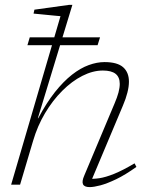

<svg xmlns="http://www.w3.org/2000/svg" viewBox="-20 -754 616 784"><path d="M115 -178.5 62 0H25.5L227 -688Q220.5 -688.5 206.5 -689.8Q192.5 -691 175.8 -692.8Q159 -694.5 143.2 -696Q127.5 -697.5 117 -698.5L120.5 -714.5L261 -734H275.5L134.5 -271H136Q169.5 -334 204.2 -377.8Q239 -421.5 273.8 -448.8Q308.5 -476 342.2 -488.2Q376 -500.5 406.5 -500.5Q459 -500.5 482.8 -479.5Q506.5 -458.5 506.5 -420.5Q506.5 -400.5 500.2 -375.8Q494 -351 482 -323L349.5 -8L339 -24.5Q359 -22.5 385 -26.2Q411 -30 446.2 -44.2Q481.5 -58.5 529.5 -87L537 -72.5Q491.5 -40 454.5 -22.2Q417.5 -4.5 390.2 2.8Q363 10 346 10Q324.5 10 319 -1.5Q313.5 -13 324 -37L448 -332Q458.5 -356.5 463.8 -376.2Q469 -396 469 -411.5Q469 -439 452 -452.5Q435 -466 400 -466Q359 -466 316.2 -444.2Q273.5 -422.5 234.2 -383.2Q195 -344 164 -292Q133 -240 115 -178.5ZM92 -569.5 101.5 -601.5H388.5L378.5 -569.5Z"/></svg>

Font: Newsreader 9pt ExtraLight
Style: Italic
Weight: 250
Italic angle: -17°
Designer: Hugues Gentile
Foundry: Production Type
Version: Version 1.003